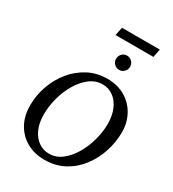

<svg xmlns="http://www.w3.org/2000/svg" viewBox="-245 -1176 1199 1327"><g transform="rotate(30 355.0 -512.5)"><path d="M690.9 -417Q690.9 -337.9 666 -261Q641.1 -184.1 593.5 -121.3Q545.9 -58.6 477.1 -21.2Q408.2 16.1 319.8 16.1Q240.2 16.1 178.7 -18.6Q117.2 -53.2 82.5 -115.7Q47.9 -178.2 47.9 -262.2Q47.9 -342.8 75 -418.7Q102.1 -494.6 151.6 -555.2Q201.2 -615.7 269.3 -651.4Q337.4 -687 419.9 -687Q502.9 -687 563.7 -650.6Q624.5 -614.3 657.7 -553Q690.9 -491.7 690.9 -417ZM577.1 -417Q577.1 -483.4 555.7 -533Q534.2 -582.5 496.6 -609.9Q459 -637.2 411.1 -637.2Q356.4 -637.2 310.8 -602.8Q265.1 -568.4 231.4 -512Q197.8 -455.6 179.4 -387.9Q161.1 -320.3 161.1 -253.9Q161.1 -186.5 183.1 -137.7Q205.1 -88.9 242.9 -62.5Q280.8 -36.1 327.1 -36.1Q381.8 -36.1 427.5 -71Q473.1 -106 506.8 -162.8Q540.5 -219.7 558.8 -286.6Q577.1 -353.5 577.1 -417ZM513.2 -836.4Q513.2 -813 496.8 -796.6Q480.5 -780.3 457 -780.3Q434.1 -780.3 417.7 -796.6Q401.4 -813 401.4 -836.4Q401.4 -859.4 417.2 -876.5Q433.1 -893.6 457 -893.6Q480.5 -893.6 496.8 -877Q513.2 -860.4 513.2 -836.4ZM631.3 -1042.5 618.7 -976.6H315.9L330.1 -1042.5Z"/></g></svg>

Font: Charis
Style: Italic
Weight: 400
Italic angle: -11°
Designer: Walt Agee, Miriam Martin, Annie Olsen, Victor Gaultney, Lorna Priest, Alan Ward, Bob Hallissy, Martin Hosken, Sharon Cor
Foundry: SIL Global
Version: Version 7.000